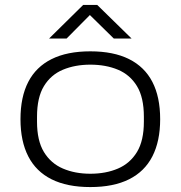

<svg xmlns="http://www.w3.org/2000/svg" viewBox="-20 -746 732 778"><path d="M346 12Q252 12 189 -19.5Q126 -51 94.5 -112.5Q63 -174 63 -263Q63 -353 94.5 -414Q126 -475 189 -506.5Q252 -538 346 -538Q440 -538 503 -506.5Q566 -475 597.5 -414Q629 -353 629 -263Q629 -174 597.5 -112.5Q566 -51 503 -19.5Q440 12 346 12ZM346 -42Q409 -42 458 -63Q507 -84 535 -130Q563 -176 563 -253V-273Q563 -351 535 -397Q507 -443 458 -463.5Q409 -484 346 -484Q284 -484 235 -463.5Q186 -443 158 -397Q130 -351 130 -273V-253Q130 -176 158 -130Q186 -84 235 -63Q284 -42 346 -42ZM179 -590 317 -726H374L513 -590H441L329 -700H359L250 -590Z"/></svg>

Font: Archivo Expanded ExtraLight
Style: Regular
Weight: 250
Width: 7
Designer: Hector Gatti
Foundry: Omnibus-Type
Version: Version 2.001